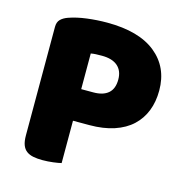

<svg xmlns="http://www.w3.org/2000/svg" viewBox="-96 -712 773 806"><g transform="rotate(15 290.5 -309.0)"><path d="M292 -325Q334 -325 356.5 -344.5Q379 -364 379 -404Q379 -442 355.5 -462.5Q332 -483 287 -483Q271 -483 260.5 -482.5Q250 -482 239 -480V-325ZM240 -4Q229 -1 205.5 2Q182 5 159 5Q136 5 118.5 1.5Q101 -2 89 -11Q77 -20 71 -36Q65 -52 65 -78V-549Q65 -570 76.5 -581.5Q88 -593 108 -600Q142 -612 185.5 -617.5Q229 -623 273 -623Q411 -623 484 -564Q557 -505 557 -404Q557 -355 541.5 -315.5Q526 -276 495.5 -247.5Q465 -219 418.5 -203.5Q372 -188 311 -188H240Z"/></g></svg>

Font: BALOOCHETTANREGULAR
Style: Book
Weight: 400
Designer: Maithili Shingre and Ek Type
Foundry: Ek Type
Version: Version 1.100;PS 1.000;hotconv 1.0.88;makeotf.lib2.5.647800;